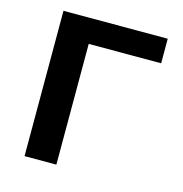

<svg xmlns="http://www.w3.org/2000/svg" viewBox="-99 -750 799 840"><g transform="rotate(15 300.0 -330.0)"><path d="M558.6 -658.7V-547.4H230.5V-0.5H86.4V-658.7Z"/></g></svg>

Font: Liberation Mono
Style: Bold
Weight: 700
Monospace: yes
Designer: Steve Matteson
Foundry: Ascender Corporation
Version: Version 2.1.5